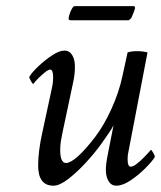

<svg xmlns="http://www.w3.org/2000/svg" viewBox="-20 -586 514 612"><path d="M150.4 5.9Q101.6 5.9 101.6 -58.6Q101.6 -81.1 105 -107.9Q108.4 -134.8 115.2 -165L144.5 -300.8Q148.4 -318.4 148.9 -328.1Q149.4 -337.9 149.4 -339.8Q149.4 -364.3 139.6 -364.3Q135.7 -364.3 129.4 -359.9Q123 -355.5 115.2 -348.6Q102.5 -337.9 94.2 -328.1Q85.9 -318.4 85.9 -318.4Q84 -318.4 78.6 -327.6Q73.2 -336.9 73.2 -340.8Q81.1 -354.5 101.6 -374Q122.1 -393.6 145.5 -409.2Q168.9 -424.8 185.5 -424.8Q201.2 -424.8 210 -410.6Q218.8 -396.5 218.8 -374Q218.8 -347.7 212.9 -322.3L178.7 -161.1Q175.8 -147.5 173.8 -134.3Q171.9 -121.1 171.9 -108.4Q171.9 -66.4 190.4 -66.4Q204.1 -66.4 227.5 -86.9Q251 -107.4 283.2 -149.4Q311.5 -186.5 335.4 -239.3Q359.4 -292 370.1 -342.8L386.7 -418.9Q398.4 -422.9 417 -422.9Q435.5 -422.9 450.2 -418.9L389.6 -103.5Q386.7 -91.8 386.7 -79.1Q386.7 -54.7 396.5 -54.7Q404.3 -54.7 415.5 -63.5Q426.8 -72.3 438 -83.5Q449.2 -94.7 455.1 -101.6L460.9 -108.4Q462.9 -108.4 468.3 -99.1Q473.6 -89.8 473.6 -85.9Q465.8 -72.3 443.8 -50.3Q421.9 -28.3 396.5 -11.2Q371.1 5.9 350.6 5.9Q335 5.9 326.2 -8.3Q317.4 -22.5 317.4 -44.9Q317.4 -52.7 318.8 -65.4Q320.3 -78.1 324.2 -96.7L341.8 -186.5Q336.9 -176.8 327.1 -162.1Q317.4 -147.5 301.8 -126Q282.2 -98.6 253.9 -67.9Q225.6 -37.1 197.8 -15.6Q169.9 5.9 150.4 5.9ZM203.1 -521.5Q203.1 -521.5 202.1 -522Q201.2 -522.5 199.2 -523.4Q198.2 -526.4 199.2 -530.3Q199.2 -533.2 202.1 -542Q205.1 -550.8 209.5 -558.6Q213.9 -566.4 217.8 -566.4H406.2Q411.1 -566.4 410.2 -559.6Q408.2 -549.8 398.4 -528.3L390.6 -521.5Z"/></svg>

Font: Crimson Text
Style: Italic
Weight: 400
Italic angle: -11°
Designer: Sebastian Kosch
Foundry: Sebastian Kosch
Version: Version 1.100; ttfautohint (v1.8.4)